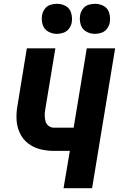

<svg xmlns="http://www.w3.org/2000/svg" viewBox="-20 -989 625 1009"><path d="M314 0H464L585 -735H436L367 -318H264Q248 -318 235.5 -327.5Q223 -337 219 -352Q215 -367 215 -383Q215 -399 218 -415L271 -735H121L72 -435Q65 -397 67 -360Q69 -323 84 -290.5Q99 -258 127 -236Q155 -214 190.5 -205Q226 -196 264 -196H347ZM479 -811Q496 -811 513.5 -817Q531 -823 542.5 -838.5Q554 -854 557 -871Q561 -896 554 -920.5Q547 -945 526 -957Q505 -969 479 -969Q462 -969 444.5 -963.5Q427 -958 415.5 -942.5Q404 -927 401 -909Q397 -884 404 -860Q411 -836 432.5 -823.5Q454 -811 479 -811ZM279 -811Q296 -811 313.5 -817Q331 -823 342.5 -838.5Q354 -854 357 -871Q361 -896 354 -920.5Q347 -945 326 -957Q305 -969 279 -969Q262 -969 244.5 -963.5Q227 -958 215.5 -942.5Q204 -927 201 -909Q197 -884 204 -860Q211 -836 232.5 -823.5Q254 -811 279 -811Z"/></svg>

Font: Iosevka Sparkle Heavy Oblique
Style: Regular
Weight: 900
Italic angle: -9°
Designer: Belleve Invis
Foundry: Belleve Invis
Version: Version 4.5.0; ttfautohint (v1.8.3)